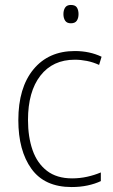

<svg xmlns="http://www.w3.org/2000/svg" viewBox="-20 -745 457 775"><path d="M269 10Q160 10 107 -63.5Q54 -137 54 -260Q54 -391 115 -465Q176 -539 282 -539Q342 -539 390 -516L380 -483Q356 -494 331 -499Q306 -504 282 -504Q193 -504 143 -439.5Q93 -375 93 -261Q93 -192 111.5 -139Q130 -86 169.5 -55.5Q209 -25 271 -25Q302 -25 331.5 -31.5Q361 -38 387 -49V-14Q364 -3 334 3.5Q304 10 269 10ZM266 -725Q284 -725 290.5 -714.5Q297 -704 297 -688Q297 -672 290 -661.5Q283 -651 266 -651Q250 -651 243 -661.5Q236 -672 236 -688Q236 -704 243 -714.5Q250 -725 266 -725Z"/></svg>

Font: Noto Sans Gurmukhi SemiCondensed ExtraLight
Style: Regular
Weight: 200
Width: 4
Designer: Jelle Bosma - Monotype Design Team
Foundry: Monotype Imaging Inc.
Version: Version 2.004; ttfautohint (v1.8.4.7-5d5b)